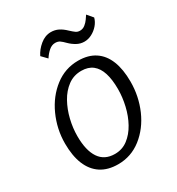

<svg xmlns="http://www.w3.org/2000/svg" viewBox="-183 -878 920 1000"><g transform="rotate(-30 277.0 -378.0)"><path d="M235 8Q173.5 8 132 -19.2Q90.5 -46.5 69.2 -98.2Q48 -150 48 -224Q48 -310.5 84 -390Q119.5 -468 181.8 -516Q244 -564 322 -564Q382.5 -564 423.2 -537Q464 -510 484.5 -458.5Q505 -407 505 -333Q505 -245.5 471 -167Q436.5 -88.5 374.8 -40.2Q313 8 235 8ZM247 -47Q291.5 -47 325.2 -72.8Q359 -98.5 382.2 -140.5Q405.5 -182.5 417.2 -233Q429 -283.5 429 -333Q429 -389.5 416.5 -429Q404 -468.5 377.8 -489.2Q351.5 -510 310 -510Q264 -510 229 -484Q194 -458 170.5 -415.8Q147 -373.5 135 -323.5Q123 -273.5 123 -225Q123 -139 154 -93Q185 -47 247 -47ZM402 -633Q377.5 -633 356.5 -644.8Q335.5 -656.5 319 -673Q303.5 -689 292.5 -696.5Q281.5 -704 265 -704Q245 -704 227.2 -688.8Q209.5 -673.5 195 -651L164 -683Q179 -714.5 209 -739.2Q239 -764 274 -764Q298 -764 318.5 -753.8Q339 -743.5 359 -724Q375 -709 385.5 -701.5Q396 -694 410 -694Q427.5 -694 441 -704.8Q454.5 -715.5 464 -729Q473.5 -742.5 479 -751L508 -717Q502 -694 485.5 -675Q469 -656 447 -644.5Q425 -633 402 -633Z"/></g></svg>

Font: Koeln Type Sans Light
Style: Italic
Weight: 300
Italic angle: -7.5°
Designer: Eben Sorkin
Foundry: Eben Sorkin
Version: Version 2.001